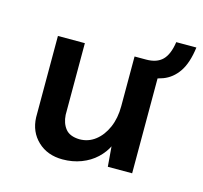

<svg xmlns="http://www.w3.org/2000/svg" viewBox="-83 -601 749 709"><g transform="rotate(15 292.0 -246.5)"><path d="M213 17Q155 17 118 -18Q81 -53 79 -108V-419H182V-145Q184 -113 200.5 -92.5Q217 -72 254 -71Q288 -71 314.5 -91.5Q341 -112 356.5 -147.5Q372 -183 372 -229V-419H475V0H382L374 -97L378 -81Q365 -53 341 -30.5Q317 -8 284 4.5Q251 17 213 17ZM416 -419Q457 -419 478.5 -440.5Q500 -462 507 -510H584Q576 -449 553 -415.5Q530 -382 495 -369Q460 -356 416 -356Z"/></g></svg>

Font: Josefin Sans Medium
Style: Regular
Weight: 500
Designer: Santiago Orozco
Foundry: Typemade
Version: Version 2.001